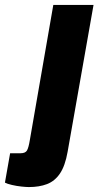

<svg xmlns="http://www.w3.org/2000/svg" viewBox="-132 -548 399 778"><path d="M-15 210Q-25 210 -44.5 208Q-64 206 -83.5 201.5Q-103 197 -112 192L-91 73H-49Q-29 73 -22.5 61.5Q-16 50 -11 19L84 -528H247L142 67Q132 124 111 155Q90 186 58.5 198Q27 210 -15 210Z"/></svg>

Font: Archivo ExtraCondensed Black
Style: Italic
Weight: 900
Width: 2
Italic angle: -10°
Designer: Hector Gatti
Foundry: Omnibus-Type
Version: Version 2.001